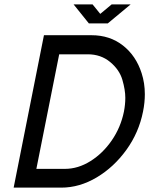

<svg xmlns="http://www.w3.org/2000/svg" viewBox="-20 -859 683 879"><path d="M277.3 -85.9Q337.4 -85.9 394 -121.3Q450.7 -156.7 491.7 -216.3Q532.7 -275.9 547.4 -348.1Q553.7 -380.9 553.7 -411.1Q553.7 -447.3 540.3 -493.4Q526.9 -539.6 484.4 -575Q441.9 -610.4 381.8 -610.4H251L146.5 -85.9ZM398.9 -697.8Q482.9 -697.8 543 -650.6Q603 -603.5 628.4 -523.9Q643.1 -478.5 643.1 -427.7Q643.1 -389.2 634.8 -348.1Q615.7 -252 558.6 -172.9Q501.5 -93.8 422.9 -46.9Q344.2 0 260.3 0H42.5L181.2 -697.8ZM473.6 -752H386.7L316.9 -838.9H403.8L439 -795.4L491.2 -838.9H578.1Z"/></svg>

Font: Qaz
Style: Italic
Weight: 400
Italic angle: -11.25°
Designer: GGBotNet
Foundry: f0n7
Version: 0.70